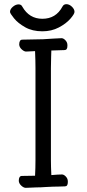

<svg xmlns="http://www.w3.org/2000/svg" viewBox="-20 -894 415 920"><path d="M148 -649 107 -647Q97 -646 85 -656.5Q73 -667 72 -680Q72 -704 87 -704L187 -706L234 -709L275 -711Q284 -711 293.5 -701Q303 -691 303 -678V-674Q303 -654 289 -654L226 -652Q226 -633 225 -621L224 -568V-126Q224 -97 226 -55Q259 -58 277 -58Q286 -58 295.5 -48Q305 -38 305 -25V-21Q305 -1 291 -1L260 0Q237 0 201 2Q175 4 153 4L105 6Q95 7 83 -3.5Q71 -14 70 -27Q70 -51 85 -51L148 -52Q150 -90 150 -127V-569Q150 -603 148 -649ZM183 -744Q135 -744 100.5 -763.5Q66 -783 47 -806.5Q28 -830 28 -837Q28 -850 41.5 -861.5Q55 -873 69 -873Q82 -873 87 -862Q120 -804 183 -804Q248 -804 279 -862Q285 -874 298 -874Q312 -874 324.5 -862Q337 -850 337 -837Q337 -827 317 -804Q297 -781 262 -762.5Q227 -744 183 -744Z"/></svg>

Font: Iansui 0.93
Style: Regular
Weight: 400
Designer: But Ko / Fontworks Inc.
Foundry: zi-hi.com / Fontworks Inc.
Version: Version 0.931